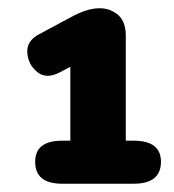

<svg xmlns="http://www.w3.org/2000/svg" viewBox="-20 -726 420 464"><path d="M150 -346V-584L206 -594L124 -551Q92 -534 70 -552Q48 -570 46 -598.5Q44 -627 74 -643L156 -687Q211 -716 247.5 -701Q284 -686 284 -641V-346ZM130 -282Q65 -282 65 -335Q65 -386 130 -386H303Q369 -386 369 -335Q369 -282 303 -282Z"/></svg>

Font: Nunito VF Beta Light
Style: Regular
Weight: 300
Designer: Vernon Adams
Foundry: newtypography
Version: Version 3.001